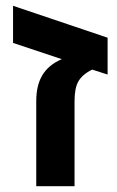

<svg xmlns="http://www.w3.org/2000/svg" viewBox="-20 -642 405 662"><path d="M105 0H237V-292C237 -322 241 -345 250 -361C259 -377 275 -391 298 -402L351 -385V-512L25 -622V-494L193 -438C130 -411 105 -363 105 -293Z"/></svg>

Font: Noto Sans Hebrew Droid
Style: Bold
Weight: 700
Designer: Monotype Design Team
Foundry: Monotype Imaging Inc.
Version: Version 1.100